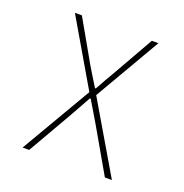

<svg xmlns="http://www.w3.org/2000/svg" viewBox="-120 -768 841 877"><g transform="rotate(20 300.0 -330.0)"><path d="M83 0 283 -342 97 -660H131L247 -456Q261 -433 272.5 -414Q284 -395 301 -368H305Q320 -395 330.5 -414Q341 -433 355 -456L471 -660H503L317 -340L517 0H483L361 -212Q347 -236 332 -261Q317 -286 299 -316H295Q278 -286 264.5 -261Q251 -236 237 -212L115 0Z"/></g></svg>

Font: Source Code Pro ExtraLight
Style: Regular
Weight: 200
Monospace: yes
Designer: Paul D. Hunt, Teo Tuominen
Foundry: Adobe Systems Incorporated
Version: Version 2.030;PS 1.000;hotconv 16.6.51;makeotf.lib2.5.65220